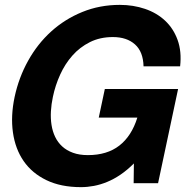

<svg xmlns="http://www.w3.org/2000/svg" viewBox="-20 -751 799 787"><path d="M528.8 -81.1Q502 -54.2 474.4 -35.4Q446.8 -16.6 419.4 -5.4Q392.1 5.9 365 11Q337.9 16.1 312 16.1Q229.5 16.1 170.4 -12.5Q111.3 -41 76.9 -90.8Q42.5 -140.6 33 -208.3Q23.4 -275.9 40 -354Q57.1 -433.6 95.5 -502.4Q133.8 -571.3 189.9 -622.1Q246.1 -672.9 317.4 -701.9Q388.7 -731 471.2 -731Q526.4 -731 574.5 -714.6Q622.6 -698.2 656.7 -666.3Q690.9 -634.3 708 -587.2Q725.1 -540 718.3 -479H568.4Q566.9 -539.1 533.2 -569.1Q499.5 -599.1 442.9 -599.1Q390.1 -599.1 348.6 -578.4Q307.1 -557.6 276.9 -523.4Q246.6 -489.3 226.6 -445.1Q206.5 -400.9 196.8 -354Q190.4 -324.2 188.7 -294.9Q187 -265.6 191.2 -239Q195.3 -212.4 206.1 -189.9Q216.8 -167.5 234.9 -150.9Q252.9 -134.3 279.1 -124.8Q305.2 -115.2 340.3 -115.2Q418.9 -115.2 469.2 -154.3Q519.5 -193.4 543 -269H384.8L409.7 -386.2H710L627.9 0H527.8Z"/></svg>

Font: XB Khoramshahr
Style: Bold Italic
Weight: 700
Italic angle: -12°
Designer: Behnam
Foundry: Irmug
Version: Version 8.005 2009